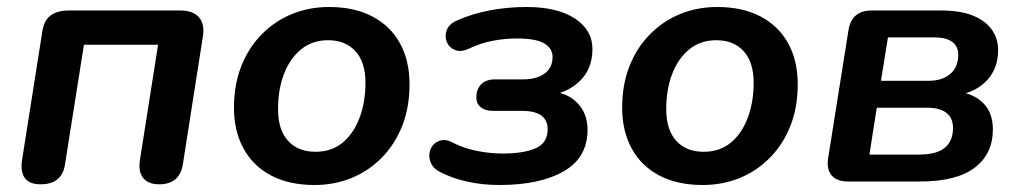

<svg xmlns="http://www.w3.org/2000/svg" viewBox="-20 -519 2913 549"><path d="M96 8Q64 8 51 -10Q38 -28 43 -61L101 -429Q106 -461 125 -475Q144 -489 176 -489H496Q532 -489 549 -469.5Q566 -450 560 -414L503 -50Q494 8 435 8Q404 8 389.5 -10Q375 -28 380 -61L432 -391H220L166 -50Q162 -21 144.5 -6.5Q127 8 96 8Z M879 10Q807 10 755.5 -17Q704 -44 676.5 -94Q649 -144 649 -211Q649 -277 670 -330Q691 -383 728.5 -421Q766 -459 815 -479Q864 -499 921 -499Q993 -499 1044.5 -472Q1096 -445 1123.5 -395.5Q1151 -346 1151 -278Q1151 -212 1130 -159Q1109 -106 1071.5 -68Q1034 -30 985 -10Q936 10 879 10ZM882 -85Q928 -85 959.5 -111Q991 -137 1008 -182Q1025 -227 1025 -282Q1025 -341 996.5 -372.5Q968 -404 918 -404Q873 -404 841 -378Q809 -352 792 -307.5Q775 -263 775 -207Q775 -148 803.5 -116.5Q832 -85 882 -85Z M1408 10Q1359 10 1314.5 0Q1270 -10 1235 -29Q1219 -38 1212.5 -52Q1206 -66 1208 -80.5Q1210 -95 1219 -105Q1228 -115 1242.5 -118Q1257 -121 1275 -111Q1306 -95 1343.5 -87.5Q1381 -80 1417 -80Q1477 -80 1511.5 -95Q1546 -110 1546 -150Q1546 -175 1528 -188.5Q1510 -202 1472 -202H1389Q1367 -202 1354.5 -212.5Q1342 -223 1342 -240Q1342 -264 1356 -278Q1370 -292 1395 -292H1475Q1514 -292 1537 -308.5Q1560 -325 1560 -356Q1560 -381 1536 -395Q1512 -409 1458 -409Q1424 -409 1389.5 -402.5Q1355 -396 1321 -380Q1298 -369 1281 -376Q1264 -383 1257.5 -399Q1251 -415 1257.5 -433Q1264 -451 1288 -461Q1331 -480 1381.5 -489.5Q1432 -499 1485 -499Q1574 -499 1624 -466Q1674 -433 1674 -379Q1674 -321 1636 -285.5Q1598 -250 1539 -245L1545 -259Q1600 -256 1630 -225.5Q1660 -195 1660 -148Q1660 -68 1591.5 -29Q1523 10 1408 10Z M1989 10Q1917 10 1865.5 -17Q1814 -44 1786.5 -94Q1759 -144 1759 -211Q1759 -277 1780 -330Q1801 -383 1838.5 -421Q1876 -459 1925 -479Q1974 -499 2031 -499Q2103 -499 2154.5 -472Q2206 -445 2233.5 -395.5Q2261 -346 2261 -278Q2261 -212 2240 -159Q2219 -106 2181.5 -68Q2144 -30 2095 -10Q2046 10 1989 10ZM1992 -85Q2038 -85 2069.5 -111Q2101 -137 2118 -182Q2135 -227 2135 -282Q2135 -341 2106.5 -372.5Q2078 -404 2028 -404Q1983 -404 1951 -378Q1919 -352 1902 -307.5Q1885 -263 1885 -207Q1885 -148 1913.5 -116.5Q1942 -85 1992 -85Z M2610 0H2405Q2373 0 2358 -17.5Q2343 -35 2348 -67L2406 -432Q2415 -489 2472 -489H2670Q2727 -489 2763 -474Q2799 -459 2816.5 -433.5Q2834 -408 2834 -376Q2834 -320 2798 -285Q2762 -250 2701 -245L2704 -259Q2758 -255 2788.5 -227Q2819 -199 2819 -149Q2819 -79 2767 -39.5Q2715 0 2610 0ZM2487 -211 2466 -77H2608Q2658 -77 2681.5 -96.5Q2705 -116 2705 -153Q2705 -182 2686 -196.5Q2667 -211 2630 -211ZM2519 -412 2499 -288H2636Q2674 -288 2697 -307.5Q2720 -327 2720 -362Q2720 -387 2702.5 -399.5Q2685 -412 2653 -412Z"/></svg>

Font: Nunito Variable Extra Light
Style: Italic
Weight: 200
Italic angle: -9°
Designer: Vernon Adams
Foundry: Vernon Adams
Version: Version 3.602